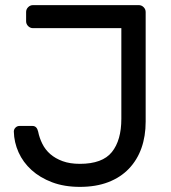

<svg xmlns="http://www.w3.org/2000/svg" viewBox="-20 -720 669 750"><path d="M34 0ZM549 -245Q549 -188 532.5 -141.5Q516 -95 483.5 -61Q451 -27 403 -8.5Q355 10 292 10Q231 10 183.5 -8Q136 -26 103 -56Q70 -86 52.5 -125Q35 -164 34 -206Q34 -215 40.5 -221.5Q47 -228 56 -228H107Q124 -228 129 -206Q134 -181 145.5 -158Q157 -135 176.5 -118Q196 -101 224.5 -90.5Q253 -80 292 -80Q380 -80 417 -126Q454 -172 454 -256V-610H109Q98 -610 90 -618Q82 -626 82 -637V-673Q82 -684 90 -692Q98 -700 109 -700H522Q533 -700 541 -692Q549 -684 549 -673Z"/></svg>

Font: Rubik
Style: Regular
Weight: 400
Designer: Hubert & Fischer
Foundry: Hubert & Fischer
Version: Version 1.002; ttfautohint (v1.6)